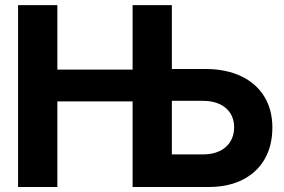

<svg xmlns="http://www.w3.org/2000/svg" viewBox="-20 -748 1137 768"><path d="M52.3 -727.5H209.4V-469.7H577.9V-342.4H209.4V0H52.3ZM800.6 -472.1Q883.1 -472.1 943.8 -443.6Q1004.4 -415.1 1037 -362.2Q1069.5 -309.2 1069.5 -237.9Q1069.5 -165.3 1038.7 -111.7Q1007.9 -58 950.3 -29Q892.8 0 814.6 0H510.4V-727.5H667.4V-130.3H792Q829.8 -130.3 857.9 -143.5Q886 -156.6 901.3 -181.3Q916.6 -206 916.6 -239.1Q916.6 -271.2 901.3 -295.2Q886 -319.1 857.9 -331.9Q829.8 -344.7 792 -344.7H610.4V-472.1Z"/></svg>

Font: Intratopia Thin
Style: Regular
Weight: 100
Designer: Rasmus Andersson
Foundry: rsms
Version: Version 3.000;Glyphs 3.2.3 (3260)